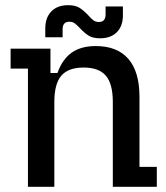

<svg xmlns="http://www.w3.org/2000/svg" viewBox="-20 -722 643 742"><path d="M88 -457H21V-534H175V-440H202Q221 -493 257 -518.5Q293 -544 350 -544Q433 -544 476 -494.5Q519 -445 519 -348V-77H586V0H416V-328Q416 -398 389 -429.5Q362 -461 303 -461Q244 -461 217 -429.5Q190 -398 190 -328V0H88ZM289 -613Q277 -626 268.5 -632Q260 -638 248 -638Q222 -638 222 -609V-578H155V-612Q155 -654 178.5 -678Q202 -702 243 -702Q271 -702 287 -692Q303 -682 321 -663Q332 -650 341 -643.5Q350 -637 362 -637Q388 -637 388 -666V-697H455V-663Q455 -621 431.5 -597.5Q408 -574 367 -574Q339 -574 323 -584Q307 -594 289 -613Z"/></svg>

Font: Mozilla Headline BETA
Style: Regular
Weight: 400
Designer: Studio DRAMA
Foundry: Studio DRAMA
Version: Version 0.100